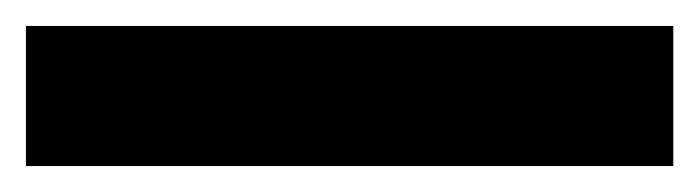

<svg xmlns="http://www.w3.org/2000/svg" viewBox="-23 -888 539 148"><path d="M496 -760H-3V-868H496Z"/></svg>

Font: Noto Sans Kannada SemiCondensed ExtraBold
Style: Regular
Weight: 800
Width: 4
Designer: Jelle Bosma - Monotype Design Team
Foundry: Monotype Imaging Inc.
Version: Version 2.005; ttfautohint (v1.8.4.7-5d5b)